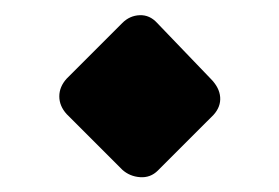

<svg xmlns="http://www.w3.org/2000/svg" viewBox="-20 -354 377 259"><path d="M193 -124Q183 -114 169 -115Q155 -116 145 -125L70 -200Q60 -211 60 -224Q60 -237 70 -248L145 -323Q155 -333 168.5 -333.5Q182 -334 192 -323L264 -248Q276 -236 277 -223Q278 -210 268 -199Z"/></svg>

Font: Rubik Black
Style: Regular
Weight: 900
Designer: Hubert and Fischer
Foundry: Hubert and Fischer
Version: Version 2.300;gftools[0.9.30]